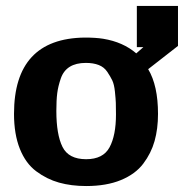

<svg xmlns="http://www.w3.org/2000/svg" viewBox="-20 -613 617 644"><path d="M27 -231Q27 -484 264 -487Q301 -487 326 -483Q393 -472 437 -434L461 -455H439V-593H577V-459L477 -381Q510 -326 510 -231Q510 -181 498.5 -140Q487 -99 460.5 -64Q434 -29 385.5 -9Q337 11 269 11Q219 11 178 -0.5Q137 -12 101.5 -38.5Q66 -65 46.5 -114Q27 -163 27 -231ZM169 -241Q169 -162 189.5 -120.5Q210 -79 269 -79Q326 -79 347.5 -119Q369 -159 369 -229Q369 -255 368.5 -268Q368 -281 365.5 -305.5Q363 -330 356.5 -343.5Q350 -357 339.5 -372.5Q329 -388 311 -395Q293 -402 268 -402Q235 -402 214 -389Q193 -376 184 -350Q175 -324 172 -300.5Q169 -277 169 -241Z"/></svg>

Font: Coval
Style: Heavy
Weight: 900
Foundry: Context Ltd
Version: Version 001.000